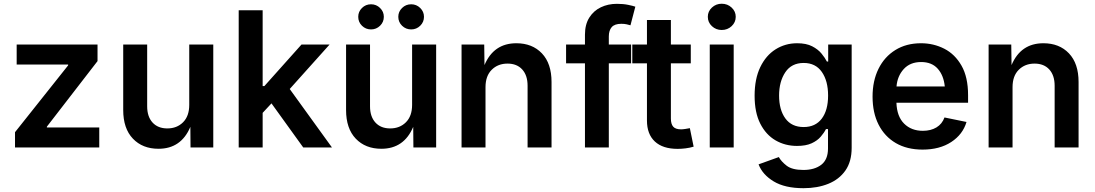

<svg xmlns="http://www.w3.org/2000/svg" viewBox="-20 -782 5806 1018"><path d="M59.6 0V-81.1L341.3 -435.5V-439.9H68.4V-545.9H497.1V-458L228.5 -110.4V-106H506.3V0Z M820.3 6.8Q735.8 6.8 684.6 -46.9Q633.3 -100.6 633.3 -198.7V-545.9H760.3V-218.3Q760.3 -163.6 788.8 -132.3Q817.4 -101.1 867.2 -101.1Q918 -101.1 950.7 -133.8Q983.4 -166.5 983.4 -226.1V-545.9H1110.8V0H990.2L989.3 -109.4Q940.4 6.8 820.3 6.8Z M1245.6 0V-727.5H1372.6V-325.7H1381.8L1578.6 -545.9H1727.5L1516.1 -310.1L1740.2 0H1587.9L1419.4 -233.9L1372.6 -183.6V0Z M2002 6.8Q1917.5 6.8 1866.2 -46.9Q1814.9 -100.6 1814.9 -198.7V-545.9H1941.9V-218.3Q1941.9 -163.6 1970.5 -132.3Q1999 -101.1 2048.8 -101.1Q2099.6 -101.1 2132.3 -133.8Q2165 -166.5 2165 -226.1V-545.9H2292.5V0H2171.9L2170.9 -109.4Q2122.1 6.8 2002 6.8ZM1947.3 -626Q1918.9 -626 1899.2 -645.5Q1879.4 -665 1879.4 -692.9Q1879.4 -720.2 1899.2 -739.7Q1918.9 -759.3 1947.3 -759.3Q1975.1 -759.3 1995.1 -739.7Q2015.1 -720.2 2015.1 -692.9Q2015.1 -665 1995.1 -645.5Q1975.1 -626 1947.3 -626ZM2160.2 -626Q2131.8 -626 2111.8 -645.5Q2091.8 -665 2091.8 -692.9Q2091.8 -720.2 2111.8 -739.7Q2131.8 -759.3 2160.2 -759.3Q2188 -759.3 2208 -739.7Q2228 -720.2 2228 -692.9Q2228 -665 2208 -645.5Q2188 -626 2160.2 -626Z M2554.2 -319.8V0H2427.2V-545.9H2547.4L2548.8 -437Q2597.7 -552.7 2717.8 -552.7Q2802.2 -552.7 2853.3 -499Q2904.3 -445.3 2904.3 -347.2V0H2777.3V-327.6Q2777.3 -382.3 2749 -413.6Q2720.7 -444.8 2670.9 -444.8Q2620.1 -444.8 2587.2 -412.1Q2554.2 -379.4 2554.2 -319.8Z M3326.2 -545.9V-446.3H3208V0H3081.5V-446.3H2981.4V-545.9H3081.5V-598.1Q3081.5 -652.3 3104.5 -688.7Q3127.4 -725.1 3165.8 -743.4Q3204.1 -761.7 3251 -761.7Q3284.7 -761.7 3310.5 -756.3Q3336.4 -751 3348.6 -746.6L3322.8 -647.9Q3314.5 -650.4 3302.5 -653.1Q3290.5 -655.8 3274.4 -655.8Q3238.8 -655.8 3223.4 -638.2Q3208 -620.6 3208 -588.4V-545.9Z M3642.6 -545.9V-446.3H3537.1V-153.8Q3537.1 -124 3549.6 -110.1Q3562 -96.2 3591.3 -96.2Q3600.1 -96.2 3614.3 -98.4Q3628.4 -100.6 3637.7 -102.5L3657.7 -4.4Q3636.7 2 3614.7 4.6Q3592.8 7.3 3572.8 7.3Q3494.1 7.3 3452.1 -31.7Q3410.2 -70.8 3410.2 -143.1V-446.3H3332.5V-545.9H3410.2V-675.8H3537.1V-545.9Z M3743.2 0V-545.9H3870.1V0ZM3806.6 -623Q3776.4 -623 3754.6 -643.3Q3732.9 -663.6 3732.9 -692.9Q3732.9 -721.7 3754.6 -741.9Q3776.4 -762.2 3806.6 -762.2Q3837.4 -762.2 3859.1 -741.9Q3880.9 -721.7 3880.9 -692.9Q3880.9 -663.6 3859.1 -643.3Q3837.4 -623 3806.6 -623Z M4240.2 215.8Q4141.6 215.8 4082 179.7Q4022.5 143.6 4002 89.4L4109.4 50.8Q4122.1 74.2 4151.1 96.7Q4180.2 119.1 4239.7 119.1Q4298.8 119.1 4334.5 91.6Q4370.1 64 4370.1 5.4V-97.7H4359.4Q4349.6 -78.1 4331.5 -57.1Q4313.5 -36.1 4283.2 -22.2Q4252.9 -8.3 4205.6 -8.3Q4143.1 -8.3 4092 -37.8Q4041 -67.4 4011 -126.5Q3981 -185.5 3981 -274.4Q3981 -363.8 4011 -426Q4041 -488.3 4092.3 -520.5Q4143.6 -552.7 4206.5 -552.7Q4254.9 -552.7 4286.1 -536.6Q4317.4 -520.5 4335.9 -497.8Q4354.5 -475.1 4364.3 -455.6H4371.1V-545.9H4495.6V1.5Q4495.6 74.7 4462.4 122.1Q4429.2 169.4 4371.6 192.6Q4314 215.8 4240.2 215.8ZM4241.2 -108.4Q4303.2 -108.4 4336.9 -152.8Q4370.6 -197.3 4370.6 -275.4Q4370.6 -353 4337.4 -400.6Q4304.2 -448.2 4241.2 -448.2Q4176.8 -448.2 4143.8 -398.9Q4110.8 -349.6 4110.8 -275.4Q4110.8 -199.7 4144 -154.1Q4177.2 -108.4 4241.2 -108.4Z M4871.6 11.2Q4789.1 11.2 4729.7 -23.4Q4670.4 -58.1 4638.4 -121.1Q4606.4 -184.1 4606.4 -269.5Q4606.4 -353.5 4637.9 -417.2Q4669.4 -481 4727.3 -516.8Q4785.2 -552.7 4863.3 -552.7Q4929.7 -552.7 4986.6 -523.7Q5043.5 -494.6 5078.1 -433.8Q5112.8 -373 5112.8 -277.3V-237.3H4732.9Q4735.4 -164.6 4773.7 -126.5Q4812 -88.4 4873 -88.4Q4915 -88.4 4945.1 -106.4Q4975.1 -124.5 4987.8 -159.2L5104.5 -135.3Q5085 -69.3 5023.7 -29.1Q4962.4 11.2 4871.6 11.2ZM4733.4 -323.7H4989.3Q4983.4 -382.3 4951.9 -417.7Q4920.4 -453.1 4863.8 -453.1Q4805.7 -453.1 4771.7 -415.8Q4737.8 -378.4 4733.4 -323.7Z M5348.6 -319.8V0H5221.7V-545.9H5341.8L5343.3 -437Q5392.1 -552.7 5512.2 -552.7Q5596.7 -552.7 5647.7 -499Q5698.7 -445.3 5698.7 -347.2V0H5571.8V-327.6Q5571.8 -382.3 5543.5 -413.6Q5515.1 -444.8 5465.3 -444.8Q5414.6 -444.8 5381.6 -412.1Q5348.6 -379.4 5348.6 -319.8Z"/></svg>

Font: Inter-SemiBold
Style: Regular
Weight: 600
Designer: Rasmus Andersson
Foundry: rsms
Version: Version 4.000;git-a52131595